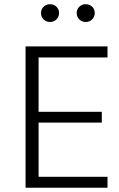

<svg xmlns="http://www.w3.org/2000/svg" viewBox="-20 -886 562 906"><path d="M162.1 -51.8V-307.6H460.4V-358.4H162.1V-614.7H487.3V-667H100.6V0H487.3V-51.8ZM173.3 -824.7C173.3 -801.3 191.9 -782.2 215.8 -782.2C240.7 -782.2 258.8 -801.3 258.8 -824.7C258.8 -847.7 240.7 -866.2 215.8 -866.2C191.9 -866.2 173.3 -847.7 173.3 -824.7ZM341.8 -824.7C341.8 -801.3 360.4 -782.2 384.3 -782.2C409.2 -782.2 427.2 -801.3 427.2 -824.7C427.2 -847.7 409.2 -866.2 384.3 -866.2C360.4 -866.2 341.8 -847.7 341.8 -824.7Z"/></svg>

Font: Estedad Light
Style: Regular
Weight: 300
Designer: Amin Abedi
Version: Version 7.3